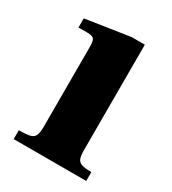

<svg xmlns="http://www.w3.org/2000/svg" viewBox="-126 -547 556 619"><g transform="rotate(30 152.5 -237.5)"><path d="M19 0V-33Q47 -33 60.5 -36.5Q74 -40 78.5 -51Q83 -62 83 -83V-381Q83 -402 77.5 -409Q72 -416 54 -416H20V-450L184 -475H233V-83Q233 -62 237 -51.5Q241 -41 253 -37Q265 -33 289 -33V0Z"/></g></svg>

Font: Frank Ruhl Libre ExtraBold
Style: Regular
Weight: 800
Designer: Yanek Iontef
Foundry: Fontef
Version: Version 6.003;gftools[0.9.30]